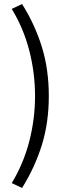

<svg xmlns="http://www.w3.org/2000/svg" viewBox="-20 -752 343 948"><path d="M89 176 38 152Q96 56 124.5 -54Q153 -164 153 -278Q153 -392 124.5 -502.5Q96 -613 38 -708L89 -732Q152 -632 186.5 -521Q221 -410 221 -278Q221 -146 186.5 -35.5Q152 75 89 176Z"/></svg>

Font: Source Sans 3 ExtraLight
Style: Regular
Weight: 400
Version: Version 3.052;hotconv 1.1.0;makeotfexe 2.6.0